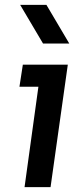

<svg xmlns="http://www.w3.org/2000/svg" viewBox="-20 -770 344 790"><path d="M81 0 138 -413H60L74 -504H259L188 0ZM157 -591 63 -750H171L265 -591Z"/></svg>

Font: Finlandica Medium
Style: Italic
Weight: 500
Italic angle: -8°
Designer: Niklas Ekholm, Juho Hiilivirta, Jaakko Suomalainen
Foundry: Helsinki Type Studio
Version: Version 1.063